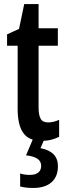

<svg xmlns="http://www.w3.org/2000/svg" viewBox="-20 -680 325 940"><path d="M215.3 -80.6Q241.2 -80.6 269.5 -93.3V-10.3Q251.5 -1 229.7 4.4Q208 9.8 183.1 9.8Q121.6 9.8 94 -29.1Q66.4 -67.9 66.4 -147V-456.1H14.6V-511.7L73.2 -538.6L98.6 -660.2H168.9V-541.5H263.2V-456.1H168.9V-153.8Q168.9 -116.7 179 -98.6Q189 -80.6 215.3 -80.6ZM263.7 133.8Q263.7 184.6 232.2 212.4Q200.7 240.2 143.1 240.2Q123.5 240.2 107.2 238.3Q90.8 236.3 78.6 232.9V169.4Q100.6 176.3 125.5 176.3Q153.3 176.3 167.5 164.6Q181.6 152.8 181.6 132.3Q181.6 108.9 161.9 96.4Q142.1 84 107.4 80.6L141.6 0H197.8L178.2 45.4Q263.7 61.5 263.7 133.8Z"/></svg>

Font: Open Sans Condensed SemiBold
Style: Regular
Weight: 600
Width: 3
Designer: Monotype Design Team
Foundry: Monotype Imaging Inc.
Version: Version 3.000; ttfautohint (v1.8.4)